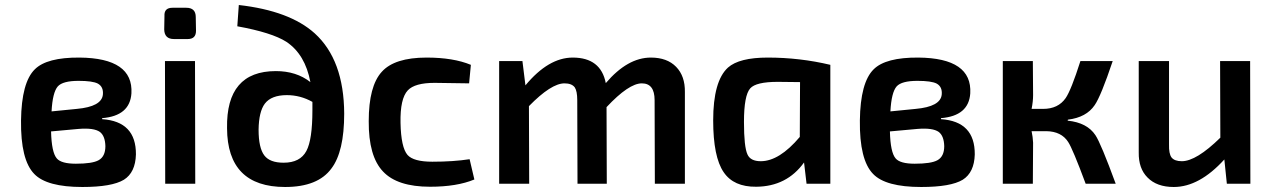

<svg xmlns="http://www.w3.org/2000/svg" viewBox="-20 -734 5068 767"><path d="M388 -258Q524 -249 523 -117Q521 -45 475 -16Q427 13 309 13Q167 13 117 -39Q62 -95 64 -253Q66 -405 119 -457Q167 -505 298 -504Q513 -502 505 -361Q499 -271 388 -262ZM287 -299Q386 -308 391 -356Q394 -387 371 -400Q350 -411 294 -411Q231 -411 211 -389Q190 -365 186 -289ZM184 -209Q186 -125 207 -101Q225 -80 283 -80Q349 -80 374 -94Q401 -109 401 -150Q400 -191 379 -207Q355 -224 294 -219Z M724 -703Q762 -703 762 -666L763 -611Q763 -578 730 -578H675Q637 -578 636 -616L637 -670Q635 -703 669 -703ZM640 0 639 -490H759L760 0Z M934 -714Q1137 -691 1237 -601Q1354 -495 1355 -280Q1355 -128 1304 -61Q1250 13 1119 13Q888 13 887 -222Q883 -450 1082 -450Q1164 -450 1220 -406Q1199 -517 1124 -567Q1066 -604 928 -629ZM1204 -131Q1228 -176 1228 -293V-327Q1180 -354 1126 -354Q1064 -354 1038 -320Q1014 -288 1013 -216Q1013 -143 1036 -113Q1058 -84 1113 -84Q1179 -84 1204 -131Z M1875 -17Q1805 12 1698 12Q1567 12 1510 -49Q1452 -110 1453 -250Q1453 -390 1505 -447Q1556 -504 1684 -504Q1791 -504 1861 -475L1854 -401Q1753 -403 1716 -403Q1637 -403 1609 -373Q1578 -340 1580 -243Q1582 -145 1608 -115Q1632 -88 1707 -88Q1791 -88 1856 -98Z M2079 -393Q2171 -504 2268 -504Q2380 -504 2400 -402Q2487 -504 2580 -504Q2645 -504 2681 -467Q2717 -430 2716 -366V0H2596L2595 -334Q2595 -401 2544 -401Q2492 -401 2403 -306L2404 0H2287L2286 -334Q2286 -370 2276 -385Q2264 -401 2235 -401Q2182 -401 2093 -310L2094 0H1974V-490H2067Z M3202 0 3192 -85Q3123 11 3001 12Q2911 13 2871 -46Q2829 -107 2829 -253Q2829 -410 2888 -464Q2933 -504 3047 -504Q3175 -504 3297 -475V0ZM3087 -407Q3000 -407 2977 -381Q2952 -353 2952 -247Q2952 -147 2966 -117Q2978 -90 3019 -90Q3093 -90 3175 -187L3176 -406Z M3739 -258Q3875 -249 3874 -117Q3872 -45 3826 -16Q3778 13 3660 13Q3518 13 3468 -39Q3413 -95 3415 -253Q3417 -405 3470 -457Q3518 -505 3649 -504Q3864 -502 3856 -361Q3850 -271 3739 -262ZM3638 -299Q3737 -308 3742 -356Q3745 -387 3722 -400Q3701 -411 3645 -411Q3582 -411 3562 -389Q3541 -365 3537 -289ZM3535 -209Q3537 -125 3558 -101Q3576 -80 3634 -80Q3700 -80 3725 -94Q3752 -109 3752 -150Q3751 -191 3730 -207Q3706 -224 3645 -219Z M4245 -252Q4323 -244 4356 -194Q4378 -161 4437 0H4317Q4265 -140 4247 -167Q4220 -209 4160 -210H4101Q4106 -187 4107 -164L4106 0H3986V-490H4106L4107 -354Q4107 -329 4101 -299H4147Q4207 -299 4237 -342Q4259 -374 4296 -490H4425Q4378 -350 4353 -314Q4320 -265 4246 -256Z M4975 0H4881L4871 -97Q4771 13 4669 13Q4601 13 4564 -25Q4528 -61 4529 -125V-490H4650V-157Q4649 -120 4660 -105Q4672 -90 4701 -90Q4759 -90 4855 -184L4854 -490H4974Z"/></svg>

Font: Taylor Sans Upright Semi Bold
Style: Regular
Weight: 600
Italic angle: -8°
Designer: Natanael Gama
Version: Version 1.001 September 8, 2015